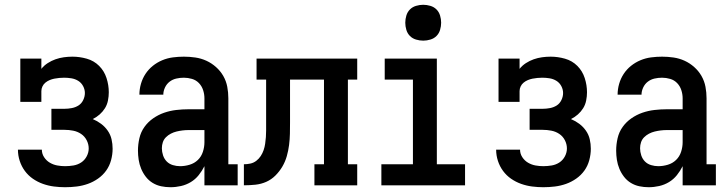

<svg xmlns="http://www.w3.org/2000/svg" viewBox="-20 -775 3040 803"><path d="M252 8Q229 8 205.5 5Q182 2 159.5 -6Q137 -14 117.5 -27.5Q98 -41 84 -60Q70 -79 62.5 -102Q55 -125 55 -149H155Q155 -132 164.5 -117.5Q174 -103 188.5 -94.5Q203 -86 219.5 -83Q236 -80 252 -80Q270 -80 287.5 -83Q305 -86 319.5 -95.5Q334 -105 342.5 -121Q351 -137 351 -154Q351 -172 342.5 -188.5Q334 -205 319 -215Q304 -225 286 -228.5Q268 -232 250 -232H195V-320H250Q265 -320 280.5 -323Q296 -326 308.5 -334Q321 -342 328 -356.5Q335 -371 335 -386Q335 -401 327.5 -415Q320 -429 307 -437Q294 -445 278.5 -447.5Q263 -450 248 -450Q238 -450 227.5 -449Q217 -448 207 -446Q197 -444 187.5 -440Q178 -436 170 -429.5Q162 -423 157.5 -413.5Q153 -404 153 -394V-349H65V-530H153V-487Q164 -501 179.5 -511Q195 -521 212 -527Q229 -533 247 -535.5Q265 -538 283 -538Q313 -538 343 -529.5Q373 -521 394.5 -499.5Q416 -478 425.5 -448.5Q435 -419 435 -389Q435 -372 431.5 -354.5Q428 -337 419 -322.5Q410 -308 397 -296.5Q384 -285 368 -277Q387 -269 403 -257Q419 -245 430.5 -228.5Q442 -212 446.5 -192.5Q451 -173 451 -153Q451 -129 444.5 -105Q438 -81 424 -61.5Q410 -42 390 -28Q370 -14 347.5 -6Q325 2 301 5Q277 8 252 8Z M693 8Q673 8 654 4Q635 0 618.5 -10Q602 -20 590 -35.5Q578 -51 570.5 -69Q563 -87 560 -106.5Q557 -126 557 -145Q557 -171 563 -197Q569 -223 584 -244Q599 -265 620.5 -280Q642 -295 666.5 -303.5Q691 -312 717 -315Q743 -318 768 -318H835V-364Q835 -381 829.5 -398Q824 -415 812 -427.5Q800 -440 783 -445Q766 -450 749 -450Q733 -450 717.5 -446.5Q702 -443 689.5 -433.5Q677 -424 670 -409Q663 -394 663 -379Q663 -379 663 -379Q663 -379 663 -379H563Q563 -379 563 -379Q563 -379 563 -379Q563 -402 569.5 -424.5Q576 -447 588.5 -466Q601 -485 619 -499.5Q637 -514 658.5 -523Q680 -532 703 -535Q726 -538 749 -538Q773 -538 797 -534.5Q821 -531 843 -521Q865 -511 883.5 -494.5Q902 -478 914 -457Q926 -436 930.5 -412Q935 -388 935 -364V-88H974V0H835V-80Q825 -60 811 -42.5Q797 -25 778 -13.5Q759 -2 737 3Q715 8 693 8ZM733 -80Q753 -80 773 -86Q793 -92 807.5 -106Q822 -120 828.5 -140Q835 -160 835 -180V-231H768Q756 -231 743.5 -229.5Q731 -228 718.5 -225Q706 -222 694.5 -216Q683 -210 674 -201Q665 -192 661 -180Q657 -168 657 -155Q657 -140 662 -125Q667 -110 677.5 -99.5Q688 -89 703 -84.5Q718 -80 733 -80Z M1000 0V-88Q1014 -88 1027.5 -91Q1041 -94 1052 -102.5Q1063 -111 1070.5 -122.5Q1078 -134 1082.5 -147Q1087 -160 1089 -174Q1091 -188 1092 -201.5Q1093 -215 1093 -229Q1093 -243 1093 -256Q1093 -257 1093 -257Q1093 -257 1093 -257V-259Q1093 -260 1093 -261.5Q1093 -263 1093 -264V-442H1053V-530H1474V-442H1435V-88H1474V0H1295V-88H1335V-442H1193V-264Q1193 -240 1192.5 -216Q1192 -192 1189 -168.5Q1186 -145 1179.5 -122Q1173 -99 1161 -78.5Q1149 -58 1132 -41Q1115 -24 1093.5 -14.5Q1072 -5 1048 -2.5Q1024 0 1000 0Z M1575 0V-88H1707V-442H1589V-530H1807V-88H1925V0ZM1750 -605Q1735 -605 1720 -609.5Q1705 -614 1694.5 -624.5Q1684 -635 1679.5 -650Q1675 -665 1675 -680Q1675 -695 1679.5 -710Q1684 -725 1694.5 -735.5Q1705 -746 1720 -750.5Q1735 -755 1750 -755Q1765 -755 1780 -750.5Q1795 -746 1805.5 -735.5Q1816 -725 1820.5 -710Q1825 -695 1825 -680Q1825 -665 1820.5 -650Q1816 -635 1805.5 -624.5Q1795 -614 1780 -609.5Q1765 -605 1750 -605Z M2252 8Q2229 8 2205.5 5Q2182 2 2159.5 -6Q2137 -14 2117.5 -27.5Q2098 -41 2084 -60Q2070 -79 2062.5 -102Q2055 -125 2055 -149H2155Q2155 -132 2164.5 -117.5Q2174 -103 2188.5 -94.5Q2203 -86 2219.5 -83Q2236 -80 2252 -80Q2270 -80 2287.5 -83Q2305 -86 2319.5 -95.5Q2334 -105 2342.5 -121Q2351 -137 2351 -154Q2351 -172 2342.5 -188.5Q2334 -205 2319 -215Q2304 -225 2286 -228.5Q2268 -232 2250 -232H2195V-320H2250Q2265 -320 2280.5 -323Q2296 -326 2308.5 -334Q2321 -342 2328 -356.5Q2335 -371 2335 -386Q2335 -401 2327.5 -415Q2320 -429 2307 -437Q2294 -445 2278.5 -447.5Q2263 -450 2248 -450Q2238 -450 2227.5 -449Q2217 -448 2207 -446Q2197 -444 2187.5 -440Q2178 -436 2170 -429.5Q2162 -423 2157.5 -413.5Q2153 -404 2153 -394V-349H2065V-530H2153V-487Q2164 -501 2179.5 -511Q2195 -521 2212 -527Q2229 -533 2247 -535.5Q2265 -538 2283 -538Q2313 -538 2343 -529.5Q2373 -521 2394.5 -499.5Q2416 -478 2425.5 -448.5Q2435 -419 2435 -389Q2435 -372 2431.5 -354.5Q2428 -337 2419 -322.5Q2410 -308 2397 -296.5Q2384 -285 2368 -277Q2387 -269 2403 -257Q2419 -245 2430.5 -228.5Q2442 -212 2446.5 -192.5Q2451 -173 2451 -153Q2451 -129 2444.5 -105Q2438 -81 2424 -61.5Q2410 -42 2390 -28Q2370 -14 2347.5 -6Q2325 2 2301 5Q2277 8 2252 8Z M2693 8Q2673 8 2654 4Q2635 0 2618.5 -10Q2602 -20 2590 -35.5Q2578 -51 2570.5 -69Q2563 -87 2560 -106.5Q2557 -126 2557 -145Q2557 -171 2563 -197Q2569 -223 2584 -244Q2599 -265 2620.5 -280Q2642 -295 2666.5 -303.5Q2691 -312 2717 -315Q2743 -318 2768 -318H2835V-364Q2835 -381 2829.5 -398Q2824 -415 2812 -427.5Q2800 -440 2783 -445Q2766 -450 2749 -450Q2733 -450 2717.5 -446.5Q2702 -443 2689.5 -433.5Q2677 -424 2670 -409Q2663 -394 2663 -379Q2663 -379 2663 -379Q2663 -379 2663 -379H2563Q2563 -379 2563 -379Q2563 -379 2563 -379Q2563 -402 2569.5 -424.5Q2576 -447 2588.5 -466Q2601 -485 2619 -499.5Q2637 -514 2658.5 -523Q2680 -532 2703 -535Q2726 -538 2749 -538Q2773 -538 2797 -534.5Q2821 -531 2843 -521Q2865 -511 2883.5 -494.5Q2902 -478 2914 -457Q2926 -436 2930.5 -412Q2935 -388 2935 -364V-88H2974V0H2835V-80Q2825 -60 2811 -42.5Q2797 -25 2778 -13.5Q2759 -2 2737 3Q2715 8 2693 8ZM2733 -80Q2753 -80 2773 -86Q2793 -92 2807.5 -106Q2822 -120 2828.5 -140Q2835 -160 2835 -180V-231H2768Q2756 -231 2743.5 -229.5Q2731 -228 2718.5 -225Q2706 -222 2694.5 -216Q2683 -210 2674 -201Q2665 -192 2661 -180Q2657 -168 2657 -155Q2657 -140 2662 -125Q2667 -110 2677.5 -99.5Q2688 -89 2703 -84.5Q2718 -80 2733 -80Z"/></svg>

Font: Iosevka Slab Semibold
Style: Regular
Weight: 600
Monospace: yes
Designer: Belleve Invis
Foundry: Belleve Invis
Version: Version 11.1.1; ttfautohint (v1.8.3)